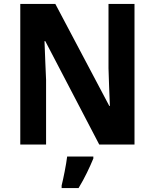

<svg xmlns="http://www.w3.org/2000/svg" viewBox="-20 -800 786 975"><path d="M663 -66H484L210 -591H206Q208 -534 210 -487Q212 -440 214 -394V-66H83V-780H261L535 -262H538Q536 -319 534 -363Q532 -407 531 -453V-780H663ZM454 5Q440 39 421 78Q402 117 379 155H293V142Q300 114 308.5 70.5Q317 27 321 -5H454Z"/></svg>

Font: Noto Sans Malayalam UI SemiCondensed
Style: Bold
Weight: 700
Width: 4
Designer: Jelle Bosma - Monotype Design Team
Foundry: Monotype Imaging Inc.
Version: Version 2.104; ttfautohint (v1.8.4.7-5d5b)